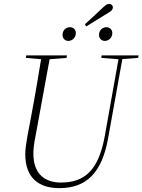

<svg xmlns="http://www.w3.org/2000/svg" viewBox="-20 -961 738 995"><path d="M288 14C427 14 508 -65 540 -243L614 -655L696 -661L698 -674H507L505 -661L594 -654L523 -256C491 -80 420 -15 296 -15C213 -15 153 -59 153 -165C153 -191 157 -222 164 -255L237 -654L325 -661L327 -674H116L114 -661L193 -654C177 -560 165 -481 137 -334L122 -255C116 -220 111 -188 111 -162C111 -34 186 14 288 14ZM334 -749C354 -749 373 -765 373 -790C373 -808 360 -820 342 -820C323 -820 304 -805 304 -780C304 -761 318 -749 334 -749ZM523 -749C543 -749 562 -765 562 -790C562 -808 548 -820 531 -820C512 -820 493 -805 493 -780C493 -761 507 -749 523 -749ZM427 -824 524 -884C548 -898 565 -907 565 -923C565 -933 556 -941 546 -941C536 -941 525 -934 503 -912L420 -835Z"/></svg>

Font: Source Serif 4 Display Light
Style: Italic
Weight: 300
Italic angle: -12°
Designer: Frank Grießhammer
Foundry: Adobe Systems Incorporated
Version: Version 4.004;hotconv 1.0.117;makeotfexe 2.5.65602